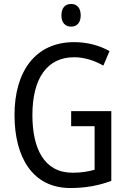

<svg xmlns="http://www.w3.org/2000/svg" viewBox="-20 -936 640 966"><path d="M338 -916C308 -916 289 -897 289 -858C289 -822 308 -802 338 -802C367 -802 386 -822 386 -858C386 -896 368 -916 338 -916ZM338 -377V-301H456V-82C425 -73 390 -67 345 -67C201 -67 143 -190 143 -357C143 -543 218 -648 353 -648C404 -648 454 -632 500 -606L531 -679C479 -708 419 -724 353 -724C156 -724 53 -574 53 -358C53 -143 145 10 334 10C409 10 476 -2 540 -26V-377Z"/></svg>

Font: Noto Sans Telugu Condensed
Style: Regular
Weight: 400
Width: 3
Designer: Jelle Bosma - Monotype Design Team
Foundry: Monotype Imaging Inc.
Version: Version 2.005